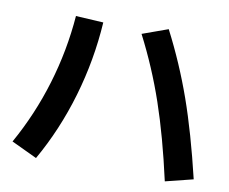

<svg xmlns="http://www.w3.org/2000/svg" viewBox="-78 -813 1095 917"><g transform="rotate(10 469.0 -354.5)"><path d="M544.5 -669.1 668.6 -713.8Q746.6 -562.9 802.8 -403.9Q858.9 -245 910.5 -28.2L776.2 5.3Q729.2 -204.9 675.1 -362.9Q621 -520.8 544.5 -669.1ZM221.3 -698.7 355.1 -691.1Q343.5 -507.5 291.4 -330Q239.3 -152.5 151 2.4L27 -56.1Q109.7 -203.4 158.9 -366.5Q208.1 -529.6 221.3 -698.7Z"/></g></svg>

Font: Pretendard JP Variable
Style: Regular
Weight: 400
Designer: Base glyphs from Inter by Rasmus Andersson; Hangul glyphs from Noto Sans CJK(Source Han Sans) by Jang Soo-young and Kang
Foundry: Kil Hyung-jin
Version: Version 1.307;Glyphs 3.2 (3192)